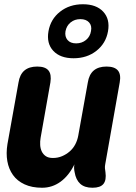

<svg xmlns="http://www.w3.org/2000/svg" viewBox="-20 -873 640 903"><path d="M415 10Q378 10 357.5 -8.5Q337 -27 331 -63Q329 -72 328.5 -81.5Q328 -91 330 -100Q304 -47 265 -18.5Q226 10 178 10Q130 10 95.5 -6Q61 -22 41 -50Q21 -78 14.5 -115Q8 -152 15 -195L67 -485Q73 -523 95 -541.5Q117 -560 155 -560Q193 -560 208 -541.5Q223 -523 217 -485L171 -225Q168 -208 169 -191Q170 -174 176.5 -160.5Q183 -147 195.5 -138.5Q208 -130 229 -130Q252 -130 272 -138.5Q292 -147 308 -161Q324 -175 334 -194Q344 -213 348 -235L393 -485Q399 -523 421 -541.5Q443 -560 481 -560Q519 -560 534.5 -541.5Q550 -523 543 -485L475 -101Q473 -91 473.5 -82Q474 -73 476 -63Q481 -26 466.5 -8Q452 10 415 10ZM326 -599Q263 -599 230.5 -634Q198 -669 208 -726Q218 -783 262.5 -818Q307 -853 370 -853Q433 -853 465.5 -818Q498 -783 488 -726Q478 -669 433.5 -634Q389 -599 326 -599ZM338 -669Q365 -669 384.5 -685Q404 -701 408 -727Q413 -752 399 -767.5Q385 -783 358 -783Q331 -783 312 -767.5Q293 -752 288 -726Q284 -701 297.5 -685Q311 -669 338 -669Z"/></svg>

Font: Maple Mono ExtraBold
Style: Italic
Weight: 800
Italic angle: -10°
Monospace: yes
Designer: subframe7536
Version: Version 7.200